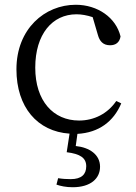

<svg xmlns="http://www.w3.org/2000/svg" viewBox="-20 -548 569 806"><path d="M468 -124C432 -71 375 -42 312 -42C204 -42 128 -124 128 -264C128 -405 200 -488 301 -488C322 -488 345 -484 369 -476L391 -401C398 -376 412 -358 442 -358C466 -358 482 -370 486 -395C467 -474 390 -528 298 -528C168 -528 49 -427 49 -257C49 -98 137 4 272 13L260 91C317 98 342 115 342 150C342 184 322 204 277 204C259 204 242 203 224 200L217 227C234 233 257 238 285 238C361 238 400 201 400 152C400 101 356 71 298 65L305 14C395 9 457 -38 489 -114Z"/></svg>

Font: Source Han Serif K
Style: Regular
Weight: 400
Designer: Ryoko NISHIZUKA 西塚涼子 (kana & ideographs); Frank Grießhammer (Latin, Greek & Cyrillic); Wenlong ZHANG 张文龙 (bopomofo); San
Foundry: Adobe Systems Incorporated
Version: Version 1.001;PS 1.001;hotconv 16.6.54;makeotf.lib2.5.65590